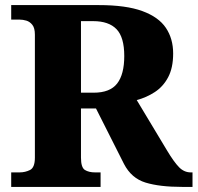

<svg xmlns="http://www.w3.org/2000/svg" viewBox="-20 -734 776 754"><path d="M24 0V-57H57Q79 -57 98 -66.5Q117 -76 117 -115V-598Q117 -624 107 -636.5Q97 -649 83.5 -653Q70 -657 57 -657H24V-714H368Q475 -714 539 -690.5Q603 -667 631.5 -624.5Q660 -582 660 -524Q660 -468 640.5 -431Q621 -394 588 -372.5Q555 -351 517 -341L636 -143Q663 -98 683 -77.5Q703 -57 729 -57H736V0H695Q607 0 551.5 -17Q496 -34 467 -90L357 -308H298V-115Q298 -76 313.5 -66.5Q329 -57 353 -57H375V0ZM348 -370Q412 -370 440 -406Q468 -442 468 -514Q468 -588 437.5 -619.5Q407 -651 346 -651H298V-370Z"/></svg>

Font: Noto Serif Lao ExtraBold
Style: Regular
Weight: 800
Designer: Monotype Design Team
Foundry: Monotype Imaging Inc.
Version: Version 2.003; ttfautohint (v1.8.4.7-5d5b)